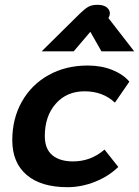

<svg xmlns="http://www.w3.org/2000/svg" viewBox="-20 -767 577 797"><path d="M31 -185Q31 -275 71 -345.5Q111 -416 182 -455.5Q253 -495 344 -495Q401 -495 446.5 -476.5Q492 -458 517 -428L457 -341Q407 -388 331 -388Q257 -388 211.5 -336.5Q166 -285 166 -202Q166 -149 197 -123Q228 -97 283 -97Q319 -97 351 -108.5Q383 -120 414 -146L471 -74Q431 -35 374.5 -12.5Q318 10 260 10Q150 10 90.5 -41Q31 -92 31 -185ZM314 -713Q334 -732 348 -739.5Q362 -747 384 -747Q410 -747 423 -736.5Q436 -726 436 -712Q436 -704 433 -698L430 -692L537 -554H401L355 -635L286 -554H153Z"/></svg>

Font: Niramit
Style: Bold Italic
Weight: 700
Italic angle: -10°
Designer: Katatrad Aksorn Co.,Ltd.
Foundry: Cadson Demak Co.,Ltd.
Version: Version 1.001; ttfautohint (v1.6)